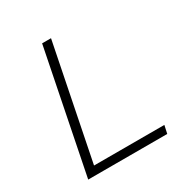

<svg xmlns="http://www.w3.org/2000/svg" viewBox="-163 -827 911 953"><g transform="rotate(-30 292.5 -350.0)"><path d="M210 -700H261L130 -46H533L523 0H70Z"/></g></svg>

Font: Idrija
Style: Italic
Weight: 300
Italic angle: -11.3°
Designer: Julieta Ulanovsky
Foundry: Julieta Ulanovsky
Version: Version 7.200